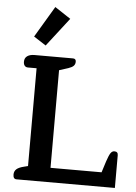

<svg xmlns="http://www.w3.org/2000/svg" viewBox="-63 -1017 753 1064"><g transform="rotate(5 314.0 -485.0)"><path d="M98 -797 201 -970 289 -912 166 -753ZM51 -25Q51 -44 64 -55.5Q77 -67 107 -74L127 -79V-623H79Q67 -623 60.5 -631Q54 -639 54 -653Q54 -674 69 -684.5Q84 -695 109 -695H323Q340 -695 340 -678Q340 -664 331.5 -655Q323 -646 302 -639L252 -623V-80H536L556 -143Q567 -176 575.5 -189Q584 -202 597 -202Q617 -202 617 -182V0H70Q51 0 51 -25Z"/></g></svg>

Font: Maitree SemiBold
Style: Regular
Weight: 600
Designer: CadsonDemak Team
Foundry: CadsonDemak
Version: Version 1.001